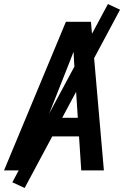

<svg xmlns="http://www.w3.org/2000/svg" viewBox="-23 -843 643 950"><path d="M-3 0 303 -735H427L491 0H379L368 -168H175L109 0ZM212 -260H362L347 -490Q345 -514 343.5 -538Q342 -562 341 -587Q331 -562 322 -538Q313 -514 303 -490ZM99 87 38 59 511 -823 571 -795Z"/></svg>

Font: Iosevka SS04 SmBd Ex Obl
Style: Regular
Weight: 600
Width: 7
Italic angle: -9°
Monospace: yes
Designer: Belleve Invis
Foundry: Belleve Invis
Version: Version 19.0.0; ttfautohint (v1.8.4)